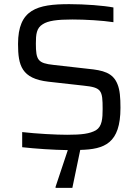

<svg xmlns="http://www.w3.org/2000/svg" viewBox="-20 -716 669 926"><path d="M561 -196C561 -246 558 -282 547 -309C525 -366 476 -377 406 -384L238 -403C163 -411 153 -426 153 -506C153 -550 156 -581 186 -599C212 -616 255 -622 329 -622C392 -622 475 -617 527 -609V-680C480 -689 391 -696 314 -696C159 -696 67 -671 67 -504C67 -400 84 -337 213 -322L383 -303C470 -294 475 -281 475 -190C475 -144 472 -106 443 -88C413 -71 374 -66 304 -66C250 -66 157 -71 87 -79V-6C149 1 236 7 307 8L248 185V190H329L367 7C484 4 561 -24 561 -196Z"/></svg>

Font: Saira UNSAM
Style: Regular
Weight: 400
Designer: Hector Gatti with collaboration of the Omnibus-Type team
Foundry: Omnibus-Type
Version: Version 0.072;PS 000.072;hotconv 1.0.88;makeotf.lib2.5.64775